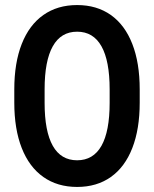

<svg xmlns="http://www.w3.org/2000/svg" viewBox="-20 -737 616 767"><path d="M37.1 -327.1V-379.9Q37.1 -485.8 66.9 -561.5Q96.7 -637.2 153.1 -677Q209.5 -716.8 288.1 -716.8Q366.7 -716.8 422.9 -677Q479 -637.2 508.5 -561.5Q538.1 -485.8 538.1 -379.9V-327.1Q538.1 -221.2 508.5 -145.5Q479 -69.8 422.9 -30Q366.7 9.8 288.1 9.8Q209.5 9.8 153.1 -30Q96.7 -69.8 66.9 -145.5Q37.1 -221.2 37.1 -327.1ZM418 -326.2V-379.9Q418 -494.1 385.3 -552.2Q352.5 -610.4 288.1 -610.4Q223.6 -610.4 190.9 -552.2Q158.2 -494.1 158.2 -379.9V-326.2Q158.2 -212.4 190.9 -154.5Q223.6 -96.7 288.1 -96.7Q352.5 -96.7 385.3 -154.5Q418 -212.4 418 -326.2Z"/></svg>

Font: Pretendard GOV SemiBold
Style: Regular
Weight: 600
Designer: Base glyphs from Inter by Rasmus Andersson; Hangeul glyphs from Noto Sans CJK(Source Han Sans) by Jang Soo-young and Kan
Foundry: Kil Hyung-jin
Version: Version 1.309